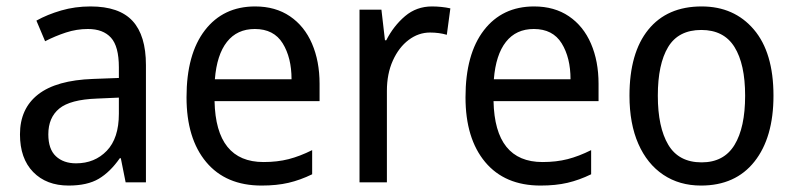

<svg xmlns="http://www.w3.org/2000/svg" viewBox="-20 -566 2470 596"><path d="M261 -546Q350 -546 391.5 -501Q433 -456 433 -364V0H370L355 -75H352Q322 -32 286.5 -11Q251 10 193 10Q124 10 83 -32Q42 -74 42 -149Q42 -229 98.5 -273Q155 -317 269 -321L349 -324V-357Q349 -422 324.5 -449Q300 -476 253 -476Q218 -476 184.5 -465Q151 -454 120 -438L93 -502Q127 -521 170 -533.5Q213 -546 261 -546ZM281 -260Q198 -257 164 -229Q130 -201 130 -149Q130 -103 153.5 -81Q177 -59 216 -59Q274 -59 311.5 -98Q349 -137 349 -213V-263Z M772 -546Q835 -546 880 -515.5Q925 -485 948.5 -430.5Q972 -376 972 -306V-252H646Q650 -63 798 -63Q841 -63 876 -72Q911 -81 949 -100V-25Q912 -7 875.5 1.5Q839 10 792 10Q681 10 620 -63Q559 -136 559 -264Q559 -398 616 -472Q673 -546 772 -546ZM771 -476Q716 -476 684.5 -436Q653 -396 647 -320H885Q885 -387 857.5 -431.5Q830 -476 771 -476Z M1321 -546Q1335 -546 1350 -544.5Q1365 -543 1378 -540L1367 -458Q1343 -465 1315 -465Q1279 -465 1248.5 -442Q1218 -419 1199.5 -378Q1181 -337 1181 -284V0H1096V-536H1164L1175 -441H1179Q1202 -486 1237.5 -516Q1273 -546 1321 -546Z M1638 -546Q1701 -546 1746 -515.5Q1791 -485 1814.5 -430.5Q1838 -376 1838 -306V-252H1512Q1516 -63 1664 -63Q1707 -63 1742 -72Q1777 -81 1815 -100V-25Q1778 -7 1741.5 1.5Q1705 10 1658 10Q1547 10 1486 -63Q1425 -136 1425 -264Q1425 -398 1482 -472Q1539 -546 1638 -546ZM1637 -476Q1582 -476 1550.5 -436Q1519 -396 1513 -320H1751Q1751 -387 1723.5 -431.5Q1696 -476 1637 -476Z M2381 -269Q2381 -139 2322 -64.5Q2263 10 2156 10Q2089 10 2039 -23.5Q1989 -57 1961.5 -119.5Q1934 -182 1934 -269Q1934 -402 1992.5 -474Q2051 -546 2158 -546Q2259 -546 2320 -474.5Q2381 -403 2381 -269ZM2022 -269Q2022 -171 2054.5 -116.5Q2087 -62 2158 -62Q2227 -62 2260 -116Q2293 -170 2293 -269Q2293 -367 2260 -420Q2227 -473 2157 -473Q2086 -473 2054 -420Q2022 -367 2022 -269Z"/></svg>

Font: Noto Sans Ethiopic SemCond
Style: Regular
Weight: 400
Width: 4
Designer: Monotype Design Team
Foundry: Monotype Imaging Inc.
Version: Version 2.102; ttfautohint (v1.8.4.7-5d5b)